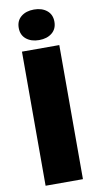

<svg xmlns="http://www.w3.org/2000/svg" viewBox="-102 -984 526 1028"><g transform="rotate(-10 160.5 -470.0)"><path d="M59 -729H262V0H59ZM64 -857Q64 -896 91 -918Q118 -940 161 -940Q204 -940 231 -918Q258 -896 258 -857Q258 -818 231 -796Q204 -774 161 -774Q118 -774 91 -796Q64 -818 64 -857Z"/></g></svg>

Font: Mona Sans Black
Style: Regular
Weight: 900
Designer: Deni Anggara
Foundry: GitHub
Version: Version 2.000